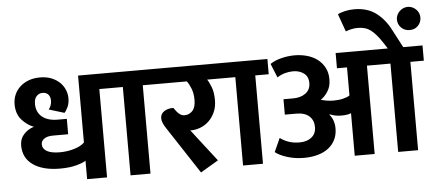

<svg xmlns="http://www.w3.org/2000/svg" viewBox="-57 -1029 2677 1180"><g transform="rotate(-5 1282.0 -438.5)"><path d="M437 -639H643V-545H560V0H437V-114Q423 -103 380.5 -91Q338 -79 278 -79Q172 -79 111.5 -121.5Q51 -164 51 -241Q51 -282 76.5 -310Q102 -338 139 -349Q97 -365 65 -401.5Q33 -438 33 -497Q33 -529 45 -556.5Q57 -584 79.5 -604.5Q102 -625 133 -636.5Q164 -648 203 -648Q243 -648 273.5 -635.5Q304 -623 324.5 -603Q345 -583 355.5 -557.5Q366 -532 366 -506Q366 -475 355.5 -452Q345 -429 334 -418L239 -447Q247 -456 252.5 -470Q258 -484 258 -500Q258 -524 245.5 -538Q233 -552 209 -552Q189 -552 173.5 -536.5Q158 -521 158 -488Q158 -437 193 -408.5Q228 -380 288 -380H345V-285H252Q216 -285 197 -271.5Q178 -258 178 -238Q178 -210 205 -194.5Q232 -179 285 -179Q330 -179 372.5 -191.5Q415 -204 437 -226Z M705 -545H623V-639H911V-545H828V0H705Z M1248 -45 1138 20 955 -259Q938 -284 930.5 -301Q923 -318 923 -333Q923 -359 945 -374.5Q967 -390 1003 -390L1020 -367Q1030 -354 1042 -346.5Q1054 -339 1068 -339Q1097 -339 1117 -360.5Q1137 -382 1137 -428Q1137 -468 1125 -498Q1113 -528 1100 -545H891V-639H1337V-545H1225Q1236 -530 1249 -497Q1262 -464 1262 -416Q1262 -373 1247 -340.5Q1232 -308 1209 -286.5Q1186 -265 1157 -254Q1128 -243 1101 -243Q1097 -243 1094 -244Z M1399 -545H1317V-639H1605V-545H1522V0H1399Z M1622 -607Q1649 -626 1690.5 -636.5Q1732 -647 1773 -647Q1812 -647 1848.5 -637Q1885 -627 1912.5 -606.5Q1940 -586 1957 -555Q1974 -524 1974 -481Q1974 -437 1953.5 -406Q1933 -375 1910 -361Q1925 -356 1945.5 -352.5Q1966 -349 1989 -349Q2021 -349 2047.5 -355.5Q2074 -362 2088 -372V-545H2026V-639H2348L2320 -682Q2286 -733 2254.5 -757Q2223 -781 2174 -781Q2154 -781 2134.5 -776.5Q2115 -772 2100 -766L2061 -875Q2079 -885 2106.5 -891Q2134 -897 2164 -897Q2242 -897 2295.5 -858Q2349 -819 2384 -751L2443 -639H2562V-545H2479V0H2356V-545H2211V0H2088V-263Q2080 -258 2063.5 -255.5Q2047 -253 2027 -253Q2008 -253 1991 -256.5Q1974 -260 1957 -267L1955 -264Q1969 -249 1977 -226.5Q1985 -204 1985 -178Q1985 -139 1970 -108.5Q1955 -78 1928 -57Q1901 -36 1862.5 -25Q1824 -14 1776 -14Q1722 -14 1674 -29Q1626 -44 1600 -65L1638 -149Q1662 -131 1691.5 -121Q1721 -111 1758 -111Q1803 -111 1831.5 -133.5Q1860 -156 1860 -197Q1860 -239 1832.5 -264Q1805 -289 1753 -289H1682V-384H1741Q1789 -384 1819 -406.5Q1849 -429 1849 -469Q1849 -510 1821.5 -530Q1794 -550 1756 -550Q1730 -550 1705 -543Q1680 -536 1657 -521Z M2419 -812Q2419 -825 2424.5 -837.5Q2430 -850 2439.5 -860Q2449 -870 2462.5 -876.5Q2476 -883 2492 -883Q2508 -883 2521.5 -876.5Q2535 -870 2544.5 -860Q2554 -850 2559 -837.5Q2564 -825 2564 -812Q2564 -782 2544 -761Q2524 -740 2492 -740Q2460 -740 2439.5 -761Q2419 -782 2419 -812Z"/></g></svg>

Font: Mukta
Style: Bold
Weight: 700
Designer: Girish Dalvi and Yashodeep Gholap
Foundry: Ek Type
Version: Version 2.538;PS 1.002;hotconv 16.6.51;makeotf.lib2.5.65220;